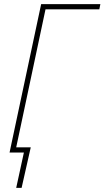

<svg xmlns="http://www.w3.org/2000/svg" viewBox="-20 -734 503 924"><path d="M58 170 95 0H26L178 -714H463L458 -689H199L58 -25H128L84 170Z"/></svg>

Font: Noto Sans UI SemiCondensed Thin
Style: Italic
Weight: 250
Width: 4
Italic angle: -12°
Designer: Monotype Design Team
Foundry: Monotype Imaging Inc.
Version: Version 1.901